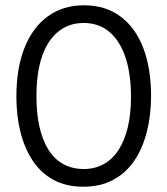

<svg xmlns="http://www.w3.org/2000/svg" viewBox="-20 -693 634 727"><path d="M295 14Q230 14 182.5 -12Q135 -38 104 -84.5Q73 -131 57.5 -193Q42 -255 42 -327Q42 -435 73 -512.5Q104 -590 161.5 -631.5Q219 -673 298 -673Q380 -673 437 -630Q494 -587 523 -510Q552 -433 552 -330Q552 -257 536 -194Q520 -131 488.5 -84.5Q457 -38 408.5 -12Q360 14 295 14ZM297 -53Q339 -53 372.5 -71.5Q406 -90 429 -125.5Q452 -161 464 -211.5Q476 -262 476 -327Q476 -412 455.5 -474.5Q435 -537 395 -571.5Q355 -606 297 -606Q240 -606 199.5 -572.5Q159 -539 138.5 -477.5Q118 -416 118 -328Q118 -263 129.5 -212.5Q141 -162 163.5 -126Q186 -90 220 -71.5Q254 -53 297 -53Z"/></svg>

Font: Bricolage Grotesque 48pt Condensed ExtraBold Light
Style: Regular
Weight: 300
Version: Version 1.000;gftools[0.9.30]